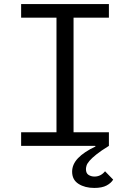

<svg xmlns="http://www.w3.org/2000/svg" viewBox="-20 -718 640 945"><path d="M84 -67H258V-631H84V-698H516V-631H342V-67H516V0Q477 24 454.5 42Q432 60 420.5 73.5Q409 87 406 97Q403 107 403 114Q403 135 416 143Q429 151 445 151Q476 151 497 125L537 166Q527 183 504.5 195Q482 207 444 207Q398 207 366.5 187Q335 167 335 127Q335 91 364 60.5Q393 30 450 3L449 0H84Z"/></svg>

Font: IBM Plaex Mono
Style: Regular
Weight: 400
Designer: Mike Abbink, Paul van der Laan, Pieter van Rosmalen
Foundry: Bold Monday
Version: Version 2.003